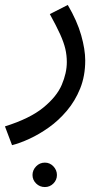

<svg xmlns="http://www.w3.org/2000/svg" viewBox="-45 -359 432 779"><path d="M3.9 230 -24.9 153.8Q76.2 122.1 130.6 77.6Q185.1 33.2 205.6 -14.9Q226.1 -63 226.1 -106.9Q226.1 -134.8 220 -160.9Q213.9 -187 199 -220Q184.1 -252.9 157.2 -301.8L230 -338.9Q268.1 -273.9 284.4 -216.1Q300.8 -158.2 300.8 -113.8Q300.8 -50.8 280.3 0Q259.8 50.8 226.3 90.3Q192.9 129.9 153.3 158Q113.8 186 74.5 204.1Q35.2 222.2 3.9 230ZM137.2 399.9Q116.2 399.9 101.6 385.5Q86.9 371.1 86.9 351.1Q86.9 331.1 101.6 315.9Q116.2 300.8 137.2 300.8Q157.2 300.8 171.6 315.9Q186 331.1 186 351.1Q186 371.1 171.6 385.5Q157.2 399.9 137.2 399.9Z"/></svg>

Font: Kurinto Seri
Style: Regular
Weight: 400
Designer: Kurinto was developed by Clint Goss from a range of fonts that are compatible with the SIL Open Font License Version 1.1
Foundry: Clinton F. Goss
Version: Version 2.196; July 25, 2020